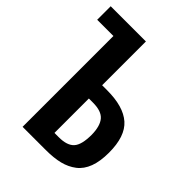

<svg xmlns="http://www.w3.org/2000/svg" viewBox="-227 -932 1054 1054"><g transform="rotate(45 300.5 -405.0)"><path d="M134.8 0V-705.1H8.8V-810.1H282.2V-470.2H320.8Q447.8 -470.2 509.3 -416Q570.8 -361.8 570.8 -234.9Q570.8 -168 553.5 -121.6Q536.1 -75.2 501.7 -48.8Q467.3 -22.5 422.1 -11.2Q377 0 314.9 0ZM282.2 -100.1H315.9Q379.9 -100.1 407 -129.9Q434.1 -159.7 434.1 -237.8Q433.1 -304.2 406.5 -335.7Q379.9 -367.2 314 -367.2H282.2Z"/></g></svg>

Font: Oswald Medium
Style: Regular
Weight: 500
Designer: Vernon Adams
Foundry: Vernon Adams
Version: Version 4.103